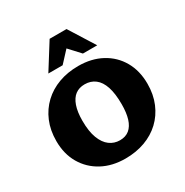

<svg xmlns="http://www.w3.org/2000/svg" viewBox="-209 -1094 1231 1279"><g transform="rotate(-30 406.5 -455.0)"><path d="M390 17Q289 17 212 -24.5Q135 -66 91.5 -140.5Q48 -215 48 -314Q48 -397 76 -463.5Q104 -530 154.5 -577.5Q205 -625 273.5 -650Q342 -675 424 -675Q525 -675 602 -633.5Q679 -592 722 -517Q765 -442 765 -342Q765 -260 737 -193.5Q709 -127 659 -80Q609 -33 540.5 -8Q472 17 390 17ZM419 -107Q463 -107 491.5 -130.5Q520 -154 534 -199Q548 -244 548 -310Q548 -392 530.5 -444.5Q513 -497 479.5 -522.5Q446 -548 400 -548Q357 -548 327.5 -526Q298 -504 282 -458.5Q266 -413 266 -345Q266 -263 286 -210.5Q306 -158 340.5 -132.5Q375 -107 419 -107ZM493 -731 383 -850 350 -927H480L603 -731ZM227 -731 350 -927H480L447 -850L337 -731Z"/></g></svg>

Font: Ysabeau Infant Black
Style: Regular
Weight: 900
Designer: Christian Thalmann (Catharsis Fonts)
Version: Version 2.001;gftools[0.9.30]; featfreeze: ss01,ss02,lnum